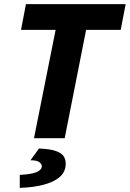

<svg xmlns="http://www.w3.org/2000/svg" viewBox="-20 -671 630 932"><path d="M145 0 250 -526H82L106 -651H590L566 -526H398L294 0ZM76 241V178Q134 175 158.5 164Q183 153 183 136Q183 126 171.5 116.5Q160 107 128 107L169 50Q223 52 251 62Q279 72 289 87.5Q299 103 299 123Q299 163 270 188Q241 213 190.5 226Q140 239 76 241Z"/></svg>

Font: Source Sans 3 ExtraBold
Style: Italic
Weight: 800
Italic angle: -11°
Version: Version 3.052;hotconv 1.1.0;makeotfexe 2.6.0